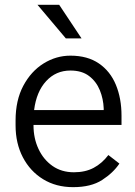

<svg xmlns="http://www.w3.org/2000/svg" viewBox="-20 -770 564 800"><path d="M284.7 9.8Q213.4 9.8 159.4 -23.4Q105.5 -56.6 75.2 -114.7Q44.9 -172.9 44.9 -247.6V-268.1Q44.9 -352.1 77.1 -412.6Q109.4 -473.1 161.6 -505.6Q213.9 -538.1 273.4 -538.1Q344.7 -538.1 392.1 -505.6Q439.5 -473.1 462.9 -416.5Q486.3 -359.9 486.3 -287.6V-249.5H119.6V-247.6Q119.6 -193.8 140.4 -149.4Q161.1 -105 198.7 -78.6Q236.3 -52.2 288.1 -52.2Q335.4 -52.2 370.1 -70.6Q404.8 -88.9 431.6 -124L477.5 -88.4Q451.7 -49.8 405.5 -20Q359.4 9.8 284.7 9.8ZM273.4 -476.1Q212.9 -476.1 172.4 -432.1Q131.8 -388.2 122.1 -311.5H412.1V-318.4Q410.6 -357.9 396 -394Q381.3 -430.2 351.3 -453.1Q321.3 -476.1 273.4 -476.1ZM226.6 -750 319.8 -609.9H254.4L136.2 -750Z"/></svg>

Font: Vazirmatn UI FD Light
Style: Regular
Weight: 300
Designer: Saber Rastikerdar
Foundry: Saber Rastikerdar
Version: Version 33.003